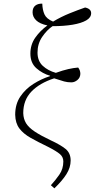

<svg xmlns="http://www.w3.org/2000/svg" viewBox="-20 -821 518 1049"><path d="M277 208 258 191Q282 165 304 133.5Q326 102 326 61Q326 37 307.5 21Q289 5 242 -19Q188 -45 148 -67.5Q108 -90 86 -119Q64 -148 63 -194Q63 -252 91 -293.5Q119 -335 162.5 -362.5Q206 -390 253 -405L254 -407Q212 -419 179 -448Q146 -477 146 -528Q146 -577 172.5 -615Q199 -653 239 -682Q197 -691 177.5 -710Q158 -729 158 -754Q158 -779 173 -790.5Q188 -802 211 -801Q212 -767 223 -742.5Q234 -718 270 -703Q313 -729 360 -748Q407 -767 445 -780Q478 -773 478 -749Q478 -725 451 -709.5Q424 -694 376.5 -686Q329 -678 267 -678Q236 -657 210.5 -619.5Q185 -582 185 -534Q185 -488 213.5 -461.5Q242 -435 285 -423Q324 -437 353 -443.5Q382 -450 407 -452Q419 -437 419 -417Q418 -396 402.5 -383.5Q387 -371 370 -371Q349 -371 330.5 -376Q312 -381 276 -393Q196 -367 151.5 -320.5Q107 -274 107 -203Q108 -171 122.5 -147.5Q137 -124 170 -102Q203 -80 258 -54Q310 -30 338 -7.5Q366 15 366 56Q366 94 343 130.5Q320 167 277 208Z"/></svg>

Font: Noto Serif ExtraLight
Style: Italic
Weight: 200
Italic angle: -12°
Designer: Monotype Design Team
Foundry: Monotype Imaging Inc.
Version: Version 2.014; ttfautohint (v1.8.4.7-5d5b)